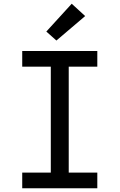

<svg xmlns="http://www.w3.org/2000/svg" viewBox="-20 -1008 640 1028"><path d="M99 0V-84H252V-651H99V-735H501V-651H348V-84H501V0ZM282 -791 228 -839 364 -988 436 -922Z"/></svg>

Font: Iosevka Custom Medium Extended
Style: Regular
Weight: 500
Width: 7
Monospace: yes
Designer: Belleve Invis
Foundry: Belleve Invis
Version: Version 11.2.4; ttfautohint (v1.8.4)